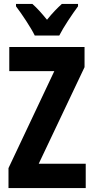

<svg xmlns="http://www.w3.org/2000/svg" viewBox="-20 -952 475 972"><path d="M156 -772H280C301 -814 346 -881 375 -920V-932H293C269 -910 247 -888 218 -852C191 -885 166 -913 144 -932H61V-920C90 -882 138 -810 156 -772ZM414 0V-123H176L408 -612V-714H27V-592H255L23 -101V0Z"/></svg>

Font: Noto Sans Oriya ExtCond Bold
Style: Bold
Weight: 700
Width: 2
Designer: Amélie Bonet and Sol Matas
Foundry: Google LLC
Version: Version 2.006